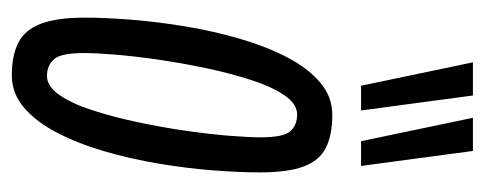

<svg xmlns="http://www.w3.org/2000/svg" viewBox="-274 -556 840 333"><g transform="rotate(90 146.5 -390.0)"><path d="M111 10Q76.5 10 54.3 -1.4Q32.1 -12.8 21.6 -40.6Q11.1 -68.4 11.1 -116.5Q11.1 -152.9 14.8 -198.3Q18.4 -243.6 26.5 -292.1Q34.6 -340.5 47.8 -385.8Q61 -431.1 79.6 -467Q98.3 -503 123.1 -524.4Q147.9 -545.8 179.6 -545.8Q214.8 -545.8 237 -534.6Q259.2 -523.4 269.3 -496Q279.5 -468.7 279.5 -420Q279.5 -383.5 275.9 -337.9Q272.3 -292.2 264.1 -243.8Q256 -195.3 242.8 -150.3Q229.7 -105.4 211 -69.1Q192.3 -32.8 167.5 -11.4Q142.8 10 111 10ZM112.3 -51Q130.3 -51 145.3 -72.7Q160.3 -94.4 171.8 -130Q183.3 -165.5 192.2 -207.5Q201.2 -249.5 207.3 -291.5Q213.3 -333.5 216 -367.8Q218.7 -402.1 218.7 -420.7Q218.7 -461.9 207.9 -473.3Q197.2 -484.8 179 -484.8Q160.9 -484.8 146 -463.1Q131 -441.4 119.5 -405.8Q108 -370.3 99 -328.3Q90.1 -286.3 84 -244.3Q77.9 -202.3 75.2 -168.5Q72.5 -134.7 72.5 -115.7Q72.5 -75 83.3 -63Q94.1 -51 112.3 -51ZM129.2 -595.7 88.6 -789.7H146.1L172.1 -595.7ZM225.4 -595.7 184.8 -789.7H242.3L268.3 -595.7Z"/></g></svg>

Font: Georama ExtraCondensed Thin
Style: Italic
Weight: 100
Width: 2
Italic angle: -9°
Designer: Jean-Baptiste Levee
Foundry: Production Type
Version: Version 1.001